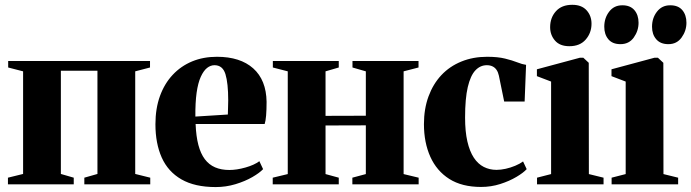

<svg xmlns="http://www.w3.org/2000/svg" viewBox="-20 -766 2873 798"><path d="M13 0V-27.5L76 -43V-469.5L14 -485.5V-512.5H603.5V-485.5L542 -469.5V-43L604.5 -27.5V0H330.5V-27.5L385 -43V-472H233V-43L286.5 -27.5V0Z M876.5 11.5Q789.5 11.5 734 -20.5Q678.5 -52.5 652.2 -111.2Q626 -170 626 -249.5Q626 -315 644.8 -366.8Q663.5 -418.5 697.8 -455Q732 -491.5 778.5 -510.8Q825 -530 881.5 -530Q978.5 -530 1032.5 -481.8Q1086.5 -433.5 1088 -343Q1088 -309 1086 -285.8Q1084 -262.5 1080 -250.5H793Q795 -199.5 804.5 -163.5Q814 -127.5 831.2 -104.5Q848.5 -81.5 874 -70.5Q899.5 -59.5 933 -59.5Q964 -59.5 1000.2 -69.8Q1036.5 -80 1058 -96L1073.5 -63Q1059 -47.5 1028.8 -30Q998.5 -12.5 958.8 -0.5Q919 11.5 876.5 11.5ZM792 -281.5 927 -290Q927.5 -305.5 927.8 -319.2Q928 -333 928.5 -348.5Q928.5 -420.5 917 -457.8Q905.5 -495 871.5 -495Q855 -495 840.5 -483.5Q826 -472 814.5 -446.8Q803 -421.5 797.2 -380.8Q791.5 -340 792 -281.5Z M1113.5 0V-27.5L1176 -42.5V-469.5L1114 -485.5V-512.5H1388V-485.5L1333 -469.5V-284.5L1500.5 -285V-469.5L1445 -485.5V-512.5H1719.5V-485.5L1657.5 -469.5V-42.5L1720 -27.5V0H1444.5V-27.5L1500.5 -42.5V-245L1333 -244.5V-42.5L1388 -27.5V0Z M1979.5 11Q1900 11 1847.5 -22.2Q1795 -55.5 1768.5 -114.5Q1742 -173.5 1742 -250Q1742 -313.5 1761 -365.2Q1780 -417 1814.5 -453.8Q1849 -490.5 1897.5 -510.2Q1946 -530 2004.5 -530Q2049 -530 2079.2 -522.5Q2109.5 -515 2130.2 -506.8Q2151 -498.5 2166.5 -496.5L2160.5 -344H2075.5L2053.5 -451.5Q2050.5 -465.5 2044 -475.2Q2037.5 -485 2027.2 -490Q2017 -495 2003.5 -495Q1976 -495 1955.8 -473.5Q1935.5 -452 1924.2 -404.2Q1913 -356.5 1913 -277.5Q1913 -219.5 1922.5 -178.2Q1932 -137 1949.2 -110.8Q1966.5 -84.5 1990.8 -72.2Q2015 -60 2043.5 -60Q2061.5 -60 2081.8 -64.5Q2102 -69 2121.2 -77Q2140.5 -85 2154 -95L2169 -63Q2155.5 -48 2126.5 -30.8Q2097.5 -13.5 2059.2 -1.2Q2021 11 1979.5 11Z M2212 0V-27.5L2270.5 -42.5V-427L2211.5 -449.5V-478L2390 -526H2404.5L2427 -505L2427.5 -42.5L2488.5 -27.5V0ZM2346 -574Q2307 -574 2286.8 -597.2Q2266.5 -620.5 2266.5 -653Q2266.5 -692.5 2290.5 -719.2Q2314.5 -746 2358 -746H2359Q2397.5 -746 2418 -723.2Q2438.5 -700.5 2438.5 -667.5Q2438.5 -629.5 2414.5 -601.8Q2390.5 -574 2347 -574Z M2522 0V-27.5L2580.5 -42.5V-427L2521.5 -449.5V-478L2700 -526H2714.5L2737 -505L2737.5 -42.5L2798.5 -27.5V0ZM2558.5 -582.5Q2525.5 -582.5 2508.5 -602.8Q2491.5 -623 2491.5 -655Q2491.5 -691 2511.8 -717.5Q2532 -744 2566 -744H2567Q2599.5 -744 2616.8 -723.8Q2634 -703.5 2634 -671.5Q2634 -638 2614.2 -610.2Q2594.5 -582.5 2559 -582.5ZM2757.5 -582.5Q2725 -582.5 2707.5 -602.8Q2690 -623 2690 -655Q2690 -691 2710.5 -717.5Q2731 -744 2765 -744H2766Q2799 -744 2816 -723.8Q2833 -703.5 2833 -671.5Q2833 -638 2813 -610.2Q2793 -582.5 2758.5 -582.5Z"/></svg>

Font: Merriweather 120pt ExtraBold
Style: Regular
Weight: 800
Version: Version 2.100